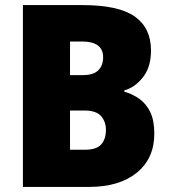

<svg xmlns="http://www.w3.org/2000/svg" viewBox="-20 -734 671 754"><path d="M304 -714Q446 -714 509.5 -669Q573 -624 573 -536Q573 -470 541 -430Q509 -390 468 -379V-374Q500 -365 527 -346Q554 -327 570 -294Q586 -261 586 -209Q586 -112 517.5 -56Q449 0 330 0H70V-714ZM305 -439Q347 -439 366 -458Q385 -477 385 -509Q385 -571 302 -571H255V-439ZM255 -300V-146H314Q359 -146 377.5 -167Q396 -188 396 -224Q396 -256 377 -278Q358 -300 311 -300Z"/></svg>

Font: Noto Sans Malayalam SemiCondensed Black
Style: Regular
Weight: 900
Width: 4
Designer: Jelle Bosma - Monotype Design Team
Foundry: Monotype Imaging Inc.
Version: Version 2.104; ttfautohint (v1.8.4.7-5d5b)